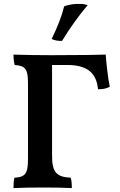

<svg xmlns="http://www.w3.org/2000/svg" viewBox="-20 -958 614 981"><path d="M297 -749C334 -810 382 -878 428 -932C418 -935 405 -938 390 -938C365 -939 336 -936 308 -926C295 -874 275 -823 244 -759C257 -752 278 -748 297 -749ZM520 -679C481 -678 397 -676 244 -676C190 -676 98 -677 49 -679C49 -657 51 -640 55 -626C109 -622 123 -606 123 -533V-144C123 -70 108 -53 54 -50C50 -37 49 -20 49 3C80 1 149 0 203 0C255 0 314 1 347 3C347 -17 346 -36 341 -50C272 -54 246 -74 246 -161V-626H324C445 -626 474 -567 481 -502C507 -502 526 -506 541 -515C531 -560 524 -632 520 -679Z"/></svg>

Font: Vollkorn Semibold
Style: Regular
Weight: 600
Designer: Friedrich Althausen
Foundry: Friedrich Althausen
Version: Version 4.015;PS 004.015;hotconv 1.0.88;makeotf.lib2.5.64775